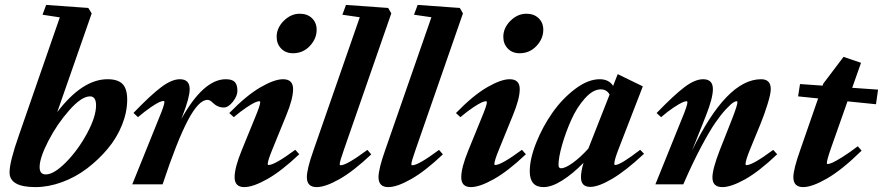

<svg xmlns="http://www.w3.org/2000/svg" viewBox="-20 -745 3569 776"><path d="M123 11.2Q18.6 11.2 18.6 -48.3Q18.6 -91.3 56.6 -198.7L221.7 -674.8L151.9 -685.5L166.5 -725.1L336.9 -712.9L350.6 -690.9L211.4 -292Q313 -424.8 414.6 -424.8Q456.5 -424.8 475.3 -405.5Q494.1 -386.2 494.1 -342.3Q494.1 -292 473.1 -239.7Q452.1 -187.5 415 -143.3Q377.9 -99.1 331.5 -64Q285.2 -28.8 230.5 -8.8Q175.8 11.2 123 11.2ZM165 -40Q198.2 -40 247.1 -89.6Q295.9 -139.2 332 -206.3Q368.2 -273.4 368.2 -319.3Q368.2 -355.5 343.8 -355.5Q309.6 -355.5 260.3 -299.8Q210.9 -244.1 175.5 -175.5Q140.1 -106.9 140.1 -69.8Q140.1 -40 165 -40Z M514.6 0 621.6 -265.1Q644.5 -319.8 644.5 -332.5Q644.5 -336.9 640.6 -336.9Q634.8 -336.9 623.5 -332Q612.3 -327.1 589.1 -311.3Q565.9 -295.4 537.6 -271.5L519.5 -288.6Q588.9 -360.8 631.6 -392.8Q674.3 -424.8 707 -424.8Q746.6 -424.8 746.6 -384.8Q746.6 -351.1 718.3 -278.3L712.4 -263.2Q802.2 -424.8 892.6 -424.8Q917.5 -424.8 928.5 -414.1Q939.5 -403.3 939.5 -377.9Q939.5 -356.9 921.1 -333.7Q902.8 -310.5 884.3 -310.5Q858.9 -310.5 838.4 -331.1Q828.6 -341.3 818.4 -341.3Q782.7 -341.3 738.8 -257.6Q694.8 -173.8 637.2 0Z M1164.1 -529.8Q1134.8 -529.8 1116.5 -548.6Q1098.1 -567.4 1098.1 -596.2Q1098.1 -632.3 1127 -660.9Q1155.8 -689.5 1191.4 -689.5Q1222.2 -689.5 1241 -671.4Q1259.8 -653.3 1259.8 -624.5Q1259.8 -588.4 1232.2 -559.1Q1204.6 -529.8 1164.1 -529.8ZM967.3 11.2Q928.2 11.2 928.2 -28.8Q928.2 -67.4 957 -137.7L1008.8 -264.6Q1031.7 -319.3 1031.7 -331.5Q1031.7 -335.9 1027.8 -335.9Q1022 -335.9 1010.7 -331.1Q999.5 -326.2 976.3 -310.8Q953.1 -295.4 924.8 -271.5L906.7 -288.1Q976.1 -359.4 1032.5 -392.1Q1088.9 -424.8 1124 -424.8Q1164.6 -424.8 1164.6 -384.8Q1164.6 -345.7 1136.7 -278.3L1080.6 -140.6Q1062 -95.2 1062 -82Q1062 -78.1 1065.4 -78.1Q1090.3 -78.1 1173.3 -139.6L1189.5 -121.6Q1116.7 -52.7 1059.6 -20.8Q1002.4 11.2 967.3 11.2Z M1259.8 11.2Q1220.2 11.2 1220.2 -28.8Q1220.2 -62 1247.1 -137.7L1434.1 -675.3L1363.8 -685.5L1378.4 -725.1L1548.8 -712.9L1561.5 -690.9L1370.1 -140.1Q1353 -92.3 1353 -81.1Q1353 -77.1 1356.9 -77.1Q1381.3 -77.1 1464.8 -139.2L1480.5 -121.1Q1408.2 -52.7 1351.6 -20.8Q1294.9 11.2 1259.8 11.2Z M1549.3 11.2Q1509.8 11.2 1509.8 -28.8Q1509.8 -62 1536.6 -137.7L1723.6 -675.3L1653.3 -685.5L1668 -725.1L1838.4 -712.9L1851.1 -690.9L1659.7 -140.1Q1642.6 -92.3 1642.6 -81.1Q1642.6 -77.1 1646.5 -77.1Q1670.9 -77.1 1754.4 -139.2L1770 -121.1Q1697.8 -52.7 1641.1 -20.8Q1584.5 11.2 1549.3 11.2Z M2080.1 -529.8Q2050.8 -529.8 2032.5 -548.6Q2014.2 -567.4 2014.2 -596.2Q2014.2 -632.3 2043 -660.9Q2071.8 -689.5 2107.4 -689.5Q2138.2 -689.5 2157 -671.4Q2175.8 -653.3 2175.8 -624.5Q2175.8 -588.4 2148.2 -559.1Q2120.6 -529.8 2080.1 -529.8ZM1883.3 11.2Q1844.2 11.2 1844.2 -28.8Q1844.2 -67.4 1873 -137.7L1924.8 -264.6Q1947.8 -319.3 1947.8 -331.5Q1947.8 -335.9 1943.8 -335.9Q1938 -335.9 1926.8 -331.1Q1915.5 -326.2 1892.3 -310.8Q1869.1 -295.4 1840.8 -271.5L1822.8 -288.1Q1892.1 -359.4 1948.5 -392.1Q2004.9 -424.8 2040 -424.8Q2080.6 -424.8 2080.6 -384.8Q2080.6 -345.7 2052.7 -278.3L1996.6 -140.6Q1978 -95.2 1978 -82Q1978 -78.1 1981.4 -78.1Q2006.3 -78.1 2089.4 -139.6L2105.5 -121.6Q2032.7 -52.7 1975.6 -20.8Q1918.5 11.2 1883.3 11.2Z M2176.8 11.2Q2121.1 11.2 2121.1 -52.2Q2121.1 -103 2147.2 -168.2Q2173.3 -233.4 2213.1 -290Q2252.9 -346.7 2304.9 -385.7Q2356.9 -424.8 2403.8 -424.8Q2440.9 -424.8 2458 -397.9L2476.6 -445.3L2578.1 -396L2479.5 -141.1Q2462.9 -98.6 2462.9 -83Q2462.9 -78.1 2466.3 -78.1Q2487.8 -78.1 2567.4 -139.6L2583 -123.5Q2509.3 -54.7 2454.1 -22.2Q2398.9 10.3 2365.7 10.3Q2328.1 10.3 2328.1 -28.3Q2328.1 -52.7 2338.4 -86.9Q2294.4 -42 2252 -15.4Q2209.5 11.2 2176.8 11.2ZM2237.3 -78.6Q2237.3 -64.9 2247.6 -64.9Q2264.6 -64.9 2295.2 -86.9Q2325.7 -108.9 2357.9 -144.5L2443.8 -362.8Q2432.1 -383.8 2408.2 -383.8Q2376.5 -383.8 2343.8 -347.2Q2311 -310.5 2288.6 -260Q2266.1 -209.5 2251.7 -158.9Q2237.3 -108.4 2237.3 -78.6Z M2628.9 0 2735.8 -264.6Q2758.3 -318.4 2758.3 -331.5Q2758.3 -335.9 2754.4 -335.9Q2749 -335.9 2737.8 -331.1Q2726.6 -326.2 2703.1 -310.8Q2679.7 -295.4 2651.9 -271.5L2633.8 -288.1Q2703.6 -360.4 2746.1 -392.6Q2788.6 -424.8 2821.8 -424.8Q2861.3 -424.8 2861.3 -384.8Q2861.3 -349.1 2833.5 -278.3L2776.9 -136.2Q2916.5 -424.8 3056.2 -424.8Q3095.2 -424.8 3095.2 -384.8Q3095.2 -366.2 3082.5 -325Q3069.8 -283.7 3054.7 -246.6L3011.2 -140.6Q2993.2 -96.7 2993.2 -81.5Q2993.2 -77.6 2997.1 -77.6Q3022 -77.6 3105 -139.2L3121.1 -121.6Q3048.3 -52.2 2991.7 -20.5Q2935.1 11.2 2899.4 11.2Q2859.4 11.2 2859.4 -27.8Q2859.4 -61.5 2888.7 -137.2L2939 -264.6Q2960.4 -319.3 2960.4 -332Q2960.4 -335.9 2956.5 -335.9Q2952.1 -335.9 2943.1 -330.3Q2934.1 -324.7 2914.1 -303.5Q2894 -282.2 2870.6 -248.3Q2847.2 -214.4 2812.7 -149.4Q2778.3 -84.5 2741.7 0Z M3226.1 11.2Q3186.5 11.2 3186.5 -28.8Q3186.5 -60.5 3213.9 -137.7L3286.6 -347.2L3205.6 -355.5L3213.4 -405.3L3304.7 -398.9L3307.6 -407.2L3389.2 -515.1L3460 -491.2L3424.3 -390.1L3528.8 -382.8L3520.5 -323.7L3405.3 -335.4L3338.4 -145.5Q3321.8 -98.1 3321.8 -85.4Q3321.8 -82 3325.7 -82Q3331.5 -82 3344.5 -87.6Q3357.4 -93.3 3384.8 -110.4Q3412.1 -127.4 3446.8 -153.8L3462.4 -136.2Q3383.3 -58.6 3322.8 -23.7Q3262.2 11.2 3226.1 11.2Z"/></svg>

Font: Elstob 18pt ExtraBold
Style: Italic
Weight: 800
Italic angle: -20°
Designer: Peter S. Baker
Version: Version 1.015